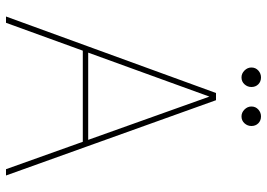

<svg xmlns="http://www.w3.org/2000/svg" viewBox="-145 -745 890 640"><g transform="rotate(90 300.0 -425.0)"><path d="M35 0 290 -700H314L565 0H544L302 -678L56 0ZM134 -256 143 -274H459L468 -256ZM238 -785Q225 -785 215 -795Q205 -805 205 -818Q205 -832 215 -841Q225 -850 238 -850Q252 -850 261 -841Q270 -832 270 -818Q270 -805 261 -795Q252 -785 238 -785ZM368 -785Q355 -785 345 -795Q335 -805 335 -818Q335 -832 345 -841Q355 -850 368 -850Q382 -850 391 -841Q400 -832 400 -818Q400 -805 391 -795Q382 -785 368 -785Z"/></g></svg>

Font: DM Sans 10pt Thin
Style: Regular
Weight: 250
Version: Version 4.004;gftools[0.9.30]